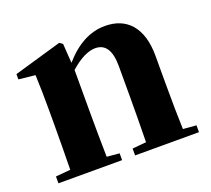

<svg xmlns="http://www.w3.org/2000/svg" viewBox="-101 -691 899 819"><g transform="rotate(-20 348.5 -281.5)"><path d="M671 -31V0H381V-31L444 -37Q446 -153 446 -238V-382Q446 -488 377 -488Q328 -488 263 -431V-238Q263 -154 265 -36L322 -31V0H33V-31L100 -37Q102 -155 102 -238V-321Q102 -395 99 -467L24 -475V-499L241 -562L255 -552L261 -464Q347 -563 448 -563Q522 -563 564 -516Q608 -465 608 -370V-238Q608 -123 611 -36Z"/></g></svg>

Font: Source Han Serif SC Heavy
Style: Regular
Weight: 900
Designer: Ryoko NISHIZUKA  (kana & ideographs); Frank Grießhammer (Latin, Greek & Cyrillic); Wenlong ZHANG  (bopomofo); Sandoll Co
Foundry: Adobe Systems Incorporated
Version: Version 1.001 October 20, 2017